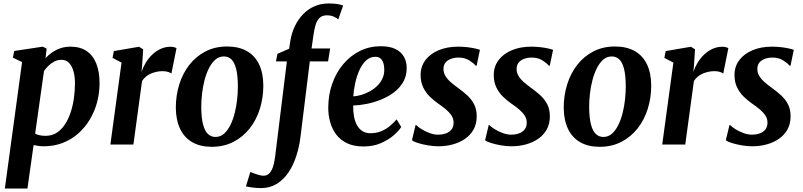

<svg xmlns="http://www.w3.org/2000/svg" viewBox="-20 -835 4636 1109"><path d="M8 254 107.5 -476.5 54.5 -502 62 -540.5 227 -565.5 249.5 -554 243 -499Q258.5 -516.5 280 -531.5Q301.5 -546.5 328.2 -556Q355 -565.5 387 -565.5Q443 -565.5 480.2 -540.2Q517.5 -515 536.2 -467.8Q555 -420.5 555 -354.5Q555 -298 540.8 -244.5Q526.5 -191 498.8 -144.8Q471 -98.5 431.8 -63.8Q392.5 -29 342 -9.5Q291.5 10 232 10Q218 10 203 8Q188 6 174 3L138.5 254ZM183 -63Q195.5 -56.5 210.5 -53.5Q225.5 -50.5 244 -50.5Q280 -50.5 307.5 -68.2Q335 -86 355 -116.2Q375 -146.5 388 -185.8Q401 -225 407 -268.2Q413 -311.5 413 -354.5Q413 -393.5 404.2 -424Q395.5 -454.5 378.5 -472Q361.5 -489.5 335 -489.5Q313 -489.5 294 -479.8Q275 -470 260 -455.2Q245 -440.5 234 -424.5Z M617.5 0 682 -473.5 630 -500.5 637.5 -540 783.5 -565 807 -550 801 -459.5 797.5 -419.5Q806 -446 821.5 -472Q837 -498 858.8 -519Q880.5 -540 907.5 -552.5Q934.5 -565 965.5 -565Q977.5 -565 986.5 -562.2Q995.5 -559.5 999.5 -556.5L970 -410Q966 -414 952.8 -419Q939.5 -424 918 -424Q901 -424 884 -420.2Q867 -416.5 851.2 -409.8Q835.5 -403 822.8 -392.2Q810 -381.5 800.5 -367L750.5 0Z M1291.5 -566.5Q1358.5 -566.5 1405 -540.5Q1451.5 -514.5 1476 -464.2Q1500.5 -414 1501 -341Q1501 -270.5 1481 -206.5Q1461 -142.5 1422.2 -93.2Q1383.5 -44 1328.2 -15.5Q1273 13 1203 13Q1137.5 13 1091.2 -13.2Q1045 -39.5 1020.8 -89.8Q996.5 -140 995.5 -211.5Q995.5 -283.5 1015.5 -347.5Q1035.5 -411.5 1074 -460.8Q1112.5 -510 1167.5 -538.2Q1222.5 -566.5 1291.5 -566.5ZM1273 -509Q1245 -509 1223.8 -490.5Q1202.5 -472 1187 -441.2Q1171.5 -410.5 1161.5 -372.2Q1151.5 -334 1147 -293.8Q1142.5 -253.5 1142.5 -216.5Q1143 -152.5 1153.2 -114.8Q1163.5 -77 1181.8 -60.5Q1200 -44 1224.5 -44Q1252.5 -44 1273.5 -62.2Q1294.5 -80.5 1310 -111.2Q1325.5 -142 1335.2 -180.2Q1345 -218.5 1349.5 -259Q1354 -299.5 1354 -337Q1353.5 -401.5 1343.5 -439Q1333.5 -476.5 1315.8 -492.8Q1298 -509 1273 -509Z M1657.5 -601.5Q1665 -646 1683.5 -684.5Q1702 -723 1730.2 -752.5Q1758.5 -782 1795.8 -798.5Q1833 -815 1878 -815Q1898.5 -815 1920.5 -812.8Q1942.5 -810.5 1962 -803L1934 -723Q1925 -730.5 1908.8 -738.5Q1892.5 -746.5 1867.5 -746.5Q1841.5 -746.5 1826.2 -732Q1811 -717.5 1803 -691.8Q1795 -666 1790.5 -631L1779.5 -555H1887L1875 -480.5H1769.5L1715.5 -43.5Q1708.5 13.5 1691.2 66.8Q1674 120 1646 161.2Q1618 202.5 1578.8 226.8Q1539.5 251 1488.5 251.5Q1463 251.5 1437.8 248Q1412.5 244.5 1400.5 241.5L1426 158Q1429.5 160 1443.2 165.2Q1457 170.5 1473.5 175.2Q1490 180 1502 180Q1520.5 180 1533.8 168Q1547 156 1555.8 131.5Q1564.5 107 1569 71L1637 -480.5H1574L1582.5 -524L1650 -553.5Z M2297.5 -101.5Q2284.5 -80.5 2254.8 -54.2Q2225 -28 2180.8 -8.5Q2136.5 11 2079.5 11Q2023.5 11 1984.5 -7.8Q1945.5 -26.5 1921.5 -58.8Q1897.5 -91 1886.8 -130.8Q1876 -170.5 1876 -211.5Q1876 -287 1899 -351.8Q1922 -416.5 1963 -465Q2004 -513.5 2059.2 -540.8Q2114.5 -568 2179 -568Q2231 -568 2263.8 -552Q2296.5 -536 2312.5 -508.2Q2328.5 -480.5 2329 -446Q2330 -398.5 2309.5 -362.5Q2289 -326.5 2254.8 -301Q2220.5 -275.5 2179 -259Q2137.5 -242.5 2096 -234.5Q2054.5 -226.5 2020 -225.5Q2019.5 -190.5 2025 -161.2Q2030.5 -132 2042.8 -110.5Q2055 -89 2074.2 -77.2Q2093.5 -65.5 2119.5 -65.5Q2154.5 -65.5 2182.2 -77.2Q2210 -89 2232 -107.2Q2254 -125.5 2271 -145.5ZM2149 -507Q2117 -507 2094 -485.2Q2071 -463.5 2055.5 -428.8Q2040 -394 2031.5 -354.2Q2023 -314.5 2020.5 -278.5Q2042 -279.5 2066.8 -286.8Q2091.5 -294 2115.2 -307Q2139 -320 2158.5 -338.8Q2178 -357.5 2189.2 -382Q2200.5 -406.5 2199.5 -436Q2198.5 -471.5 2185.5 -489.2Q2172.5 -507 2149 -507Z M2733 -455.5H2727.5Q2717.5 -469 2691.2 -485.8Q2665 -502.5 2629 -502.5Q2605.5 -502.5 2585.8 -495.5Q2566 -488.5 2554 -474.5Q2542 -460.5 2541.5 -438.5Q2541 -416.5 2551.8 -397.8Q2562.5 -379 2582.2 -361.5Q2602 -344 2628.5 -325Q2655.5 -305.5 2679.5 -283.5Q2703.5 -261.5 2718.5 -232.5Q2733.5 -203.5 2733.5 -163Q2733.5 -119.5 2715.5 -87.2Q2697.5 -55 2666.5 -33.5Q2635.5 -12 2595.8 -1Q2556 10 2512 10Q2483 10 2451.2 4.5Q2419.5 -1 2394 -9Q2368.5 -17 2359.5 -25L2380.5 -113H2383.5Q2394 -102 2414.8 -89Q2435.5 -76 2461.2 -66.5Q2487 -57 2511.5 -57Q2532.5 -57 2552.8 -63.5Q2573 -70 2586.5 -85.5Q2600 -101 2600 -126.5Q2600 -149 2587.8 -167.8Q2575.5 -186.5 2555 -203.8Q2534.5 -221 2508.5 -238.5Q2486.5 -254 2463.5 -276Q2440.5 -298 2425 -329Q2409.5 -360 2409.5 -402Q2409.5 -451 2437.2 -487.8Q2465 -524.5 2514 -545Q2563 -565.5 2626 -565.5Q2652.5 -565.5 2678.5 -562.5Q2704.5 -559.5 2724.2 -555Q2744 -550.5 2752 -547Z M3155.5 -455.5H3150Q3140 -469 3113.8 -485.8Q3087.5 -502.5 3051.5 -502.5Q3028 -502.5 3008.2 -495.5Q2988.5 -488.5 2976.5 -474.5Q2964.5 -460.5 2964 -438.5Q2963.5 -416.5 2974.2 -397.8Q2985 -379 3004.8 -361.5Q3024.5 -344 3051 -325Q3078 -305.5 3102 -283.5Q3126 -261.5 3141 -232.5Q3156 -203.5 3156 -163Q3156 -119.5 3138 -87.2Q3120 -55 3089 -33.5Q3058 -12 3018.2 -1Q2978.5 10 2934.5 10Q2905.5 10 2873.8 4.5Q2842 -1 2816.5 -9Q2791 -17 2782 -25L2803 -113H2806Q2816.5 -102 2837.2 -89Q2858 -76 2883.8 -66.5Q2909.5 -57 2934 -57Q2955 -57 2975.2 -63.5Q2995.5 -70 3009 -85.5Q3022.5 -101 3022.5 -126.5Q3022.5 -149 3010.2 -167.8Q2998 -186.5 2977.5 -203.8Q2957 -221 2931 -238.5Q2909 -254 2886 -276Q2863 -298 2847.5 -329Q2832 -360 2832 -402Q2832 -451 2859.8 -487.8Q2887.5 -524.5 2936.5 -545Q2985.5 -565.5 3048.5 -565.5Q3075 -565.5 3101 -562.5Q3127 -559.5 3146.8 -555Q3166.5 -550.5 3174.5 -547Z M3532 -566.5Q3599 -566.5 3645.5 -540.5Q3692 -514.5 3716.5 -464.2Q3741 -414 3741.5 -341Q3741.5 -270.5 3721.5 -206.5Q3701.5 -142.5 3662.8 -93.2Q3624 -44 3568.8 -15.5Q3513.5 13 3443.5 13Q3378 13 3331.8 -13.2Q3285.5 -39.5 3261.2 -89.8Q3237 -140 3236 -211.5Q3236 -283.5 3256 -347.5Q3276 -411.5 3314.5 -460.8Q3353 -510 3408 -538.2Q3463 -566.5 3532 -566.5ZM3513.5 -509Q3485.5 -509 3464.2 -490.5Q3443 -472 3427.5 -441.2Q3412 -410.5 3402 -372.2Q3392 -334 3387.5 -293.8Q3383 -253.5 3383 -216.5Q3383.5 -152.5 3393.8 -114.8Q3404 -77 3422.2 -60.5Q3440.5 -44 3465 -44Q3493 -44 3514 -62.2Q3535 -80.5 3550.5 -111.2Q3566 -142 3575.8 -180.2Q3585.5 -218.5 3590 -259Q3594.5 -299.5 3594.5 -337Q3594 -401.5 3584 -439Q3574 -476.5 3556.2 -492.8Q3538.5 -509 3513.5 -509Z M3805 0 3869.5 -473.5 3817.5 -500.5 3825 -540 3971 -565 3994.5 -550 3988.5 -459.5 3985 -419.5Q3993.5 -446 4009 -472Q4024.5 -498 4046.2 -519Q4068 -540 4095 -552.5Q4122 -565 4153 -565Q4165 -565 4174 -562.2Q4183 -559.5 4187 -556.5L4157.5 -410Q4153.5 -414 4140.2 -419Q4127 -424 4105.5 -424Q4088.5 -424 4071.5 -420.2Q4054.5 -416.5 4038.8 -409.8Q4023 -403 4010.2 -392.2Q3997.5 -381.5 3988 -367L3938 0Z M4546 -455.5H4540.5Q4530.5 -469 4504.2 -485.8Q4478 -502.5 4442 -502.5Q4418.5 -502.5 4398.8 -495.5Q4379 -488.5 4367 -474.5Q4355 -460.5 4354.5 -438.5Q4354 -416.5 4364.8 -397.8Q4375.5 -379 4395.2 -361.5Q4415 -344 4441.5 -325Q4468.5 -305.5 4492.5 -283.5Q4516.5 -261.5 4531.5 -232.5Q4546.5 -203.5 4546.5 -163Q4546.5 -119.5 4528.5 -87.2Q4510.5 -55 4479.5 -33.5Q4448.5 -12 4408.8 -1Q4369 10 4325 10Q4296 10 4264.2 4.5Q4232.5 -1 4207 -9Q4181.5 -17 4172.5 -25L4193.5 -113H4196.5Q4207 -102 4227.8 -89Q4248.5 -76 4274.2 -66.5Q4300 -57 4324.5 -57Q4345.5 -57 4365.8 -63.5Q4386 -70 4399.5 -85.5Q4413 -101 4413 -126.5Q4413 -149 4400.8 -167.8Q4388.5 -186.5 4368 -203.8Q4347.5 -221 4321.5 -238.5Q4299.5 -254 4276.5 -276Q4253.5 -298 4238 -329Q4222.5 -360 4222.5 -402Q4222.5 -451 4250.2 -487.8Q4278 -524.5 4327 -545Q4376 -565.5 4439 -565.5Q4465.5 -565.5 4491.5 -562.5Q4517.5 -559.5 4537.2 -555Q4557 -550.5 4565 -547Z"/></svg>

Font: Merriweather 24pt
Style: Bold Italic
Weight: 700
Italic angle: -7.8°
Designer: Eben Sorkin
Foundry: Eben Sorkin
Version: Version 2.101